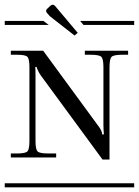

<svg xmlns="http://www.w3.org/2000/svg" viewBox="-29 -797 591 817"><path d="M-8.8 -17.1H542V0H-8.8ZM17.1 -581.1H154.8L389.2 -261.2Q405.8 -239.7 405.8 -225.1H413.1Q411.1 -244.6 411.1 -267.1V-511.2Q411.1 -546.4 402.1 -555.2Q393.1 -564 357.9 -564H332V-581.1H516.1V-564H490.2Q455.1 -564 446 -555.2Q437 -546.4 437 -511.2V-118.2H407.2L146 -474.1Q140.1 -481.9 135.5 -490.7Q130.9 -499.5 128.9 -504.9Q127 -510.3 127 -512.2H121.1Q122.1 -501 122.1 -470.2V-196.8Q122.1 -161.6 130.9 -152.8Q139.6 -144 174.8 -144H210V-127H17.1V-144H43.9Q79.1 -144 87.6 -152.8Q96.2 -161.6 96.2 -196.8V-511.2Q96.2 -546.4 87.6 -555.2Q79.1 -564 43.9 -564H17.1ZM-8.8 -708H155.8L178.2 -690.9H-8.8ZM312 -708H542V-690.9H326.2ZM187 -773.9Q191.4 -776.9 195.8 -776.9Q200.2 -776.9 205.1 -772L301.8 -657.2L288.1 -646L183.1 -728L169.9 -743.2Q167 -747.6 167 -751Q167 -754.9 171.9 -759.8Z"/></svg>

Font: FoglihtenFr02
Style: Regular
Weight: 500
Version: Version 0.68